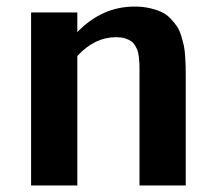

<svg xmlns="http://www.w3.org/2000/svg" viewBox="-20 -568 663 588"><path d="M407.2 -351.1Q407.2 -364.7 407 -372.6Q406.7 -380.4 405.3 -392.8Q403.8 -405.3 401.4 -412.6Q398.9 -419.9 393.6 -428.7Q388.2 -437.5 380.9 -442.4Q373.5 -447.3 362.1 -450.7Q350.6 -454.1 335.9 -454.1Q269.5 -454.1 216.8 -396.5V0H75.2V-529.8H216.8V-469.7Q292.5 -547.9 392.1 -547.9Q417.5 -547.9 438.7 -543Q460 -538.1 475.1 -531Q490.2 -523.9 502.4 -511Q514.6 -498 522.2 -486.8Q529.8 -475.6 535.2 -457.5Q540.5 -439.5 543.2 -427.2Q545.9 -415 547.1 -394.5Q548.3 -374 548.6 -363.5Q548.8 -353 548.8 -333.5Q548.8 -330.1 548.8 -328.1V0H407.2Z"/></svg>

Font: Aurulent Sans
Style: Bold
Weight: 700
Version: Version 2007.05.04